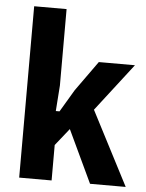

<svg xmlns="http://www.w3.org/2000/svg" viewBox="-53 -783 630 826"><g transform="rotate(5 262.0 -370.0)"><path d="M61 0V-740H201V-410L193 -299H209L266 -395L359 -525H515L356 -319L521 0H367L260 -227L201 -153V0Z"/></g></svg>

Font: IBM Plex Sans Condensed
Style: Bold
Weight: 700
Width: 3
Designer: Mike Abbink, Paul van der Laan, Pieter van Rosmalen
Foundry: Bold Monday
Version: Version 3.201